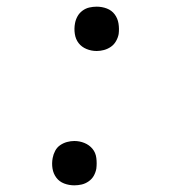

<svg xmlns="http://www.w3.org/2000/svg" viewBox="-20 -548 540 576"><path d="M203 8Q187 8 172.5 2.5Q158 -3 149 -15Q140 -27 137.5 -42.5Q135 -58 138 -74Q140 -85 145.5 -95.5Q151 -106 160.5 -112.5Q170 -119 181 -122Q192 -125 203 -125Q219 -125 233.5 -119Q248 -113 257.5 -101.5Q267 -90 269 -74Q271 -58 269 -42Q267 -31 261.5 -21Q256 -11 246 -4Q236 3 225 5.5Q214 8 203 8ZM270 -395Q254 -395 239.5 -401Q225 -407 216 -418.5Q207 -430 204.5 -446Q202 -462 205 -478Q207 -489 212.5 -499Q218 -509 227.5 -516Q237 -523 248 -525.5Q259 -528 270 -528Q286 -528 300.5 -522.5Q315 -517 324 -505Q333 -493 335.5 -477.5Q338 -462 336 -446Q334 -435 328 -424.5Q322 -414 312.5 -407.5Q303 -401 292 -398Q281 -395 270 -395Z"/></svg>

Font: Iosevka Aile Light
Style: Italic
Weight: 300
Italic angle: -9°
Designer: Belleve Invis
Foundry: Belleve Invis
Version: Version 31.1.0; ttfautohint (v1.8.4)